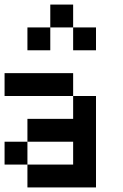

<svg xmlns="http://www.w3.org/2000/svg" viewBox="-20 -920 540 840"><path d="M0 -200V-300H100V-200ZM0 -500V-600H300V-500ZM200 -700H100V-800H200ZM200 -800V-900H300V-800ZM400 -100H100V-200H300V-300H100V-400H300V-500H400ZM400 -700H300V-800H400Z"/></svg>

Font: GalmuriMono9 Regular
Style: Regular
Weight: 400
Designer: Lee Minseo (quiple)
Version: Version 2.399;hotconv 1.1.1;makeotfexe 2.6.0 DEVELOPMENT